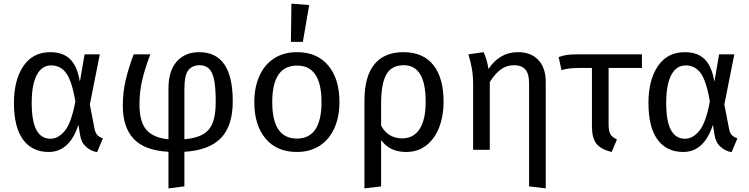

<svg xmlns="http://www.w3.org/2000/svg" viewBox="-20 -827 4136 1060"><path d="M421 -376 447 -527H531L476 -250L502 -116Q506 -95 516 -83Q526 -71 548 -63L516 13Q481 7 454.5 -17Q428 -41 422 -82L413 -138Q364 12 249 12Q157 12 107 -56.5Q57 -125 57 -259Q57 -385 109 -462Q161 -539 258 -539Q326 -539 366 -501.5Q406 -464 421 -376ZM155 -259Q155 -158 181 -109.5Q207 -61 259 -61Q302 -61 338 -105Q374 -149 396 -267Q377 -380 345.5 -423Q314 -466 263 -466Q211 -466 183 -413Q155 -360 155 -259Z M998 11V202L910 213V11Q779 4 718.5 -60Q658 -124 658 -243Q658 -318 674 -385.5Q690 -453 718 -527H810Q783 -458 766.5 -391Q750 -324 750 -250Q750 -154 788.5 -110Q827 -66 910 -58V-338Q910 -435 955.5 -487Q1001 -539 1080 -539Q1265 -539 1265 -268Q1265 -132 1199.5 -64.5Q1134 3 998 11ZM1171 -266Q1171 -343 1162 -386.5Q1153 -430 1133.5 -448.5Q1114 -467 1082 -467Q1042 -467 1020 -439.5Q998 -412 998 -334V-58Q1064 -64 1101.5 -86Q1139 -108 1155 -151Q1171 -194 1171 -266Z M1854 -264Q1854 -182 1826 -119.5Q1798 -57 1745 -22.5Q1692 12 1619 12Q1508 12 1446 -62Q1384 -136 1384 -263Q1384 -345 1412 -407.5Q1440 -470 1493 -504.5Q1546 -539 1620 -539Q1731 -539 1792.5 -465Q1854 -391 1854 -264ZM1483 -263Q1483 -62 1619 -62Q1755 -62 1755 -264Q1755 -465 1620 -465Q1483 -465 1483 -263ZM1687 -799 1652 -596H1586L1589 -807Z M2429 -264Q2429 -188 2405 -125Q2381 -62 2334.5 -25Q2288 12 2222 12Q2131 12 2084 -54V202L1992 213V-271Q1992 -404 2046.5 -471.5Q2101 -539 2207 -539Q2316 -539 2372.5 -468Q2429 -397 2429 -264ZM2330 -264Q2330 -368 2299.5 -417.5Q2269 -467 2209 -467Q2141 -467 2112.5 -415Q2084 -363 2084 -256V-133Q2103 -98 2133 -80.5Q2163 -63 2200 -63Q2263 -63 2296.5 -114.5Q2330 -166 2330 -264Z M2993 -374V213L2901 202V-365Q2901 -421 2880 -444Q2859 -467 2818 -467Q2776 -467 2744 -443Q2712 -419 2684 -374V0H2592V-357Q2592 -410 2585 -449Q2578 -488 2566 -527L2650 -539Q2668 -501 2677 -446Q2705 -490 2746.5 -514.5Q2788 -539 2840 -539Q2912 -539 2952.5 -495.5Q2993 -452 2993 -374Z M3340 -452V-141Q3340 -103 3350 -86Q3360 -69 3386 -57L3357 12Q3296 -3 3272 -34.5Q3248 -66 3248 -129V-452H3179Q3140 -451 3122.5 -449Q3105 -447 3080 -440L3064 -512Q3090 -521 3111.5 -524Q3133 -527 3171 -527H3524V-452Z M3924 -376 3950 -527H4034L3979 -250L4005 -116Q4009 -95 4019 -83Q4029 -71 4051 -63L4019 13Q3984 7 3957.5 -17Q3931 -41 3925 -82L3916 -138Q3867 12 3752 12Q3660 12 3610 -56.5Q3560 -125 3560 -259Q3560 -385 3612 -462Q3664 -539 3761 -539Q3829 -539 3869 -501.5Q3909 -464 3924 -376ZM3658 -259Q3658 -158 3684 -109.5Q3710 -61 3762 -61Q3805 -61 3841 -105Q3877 -149 3899 -267Q3880 -380 3848.5 -423Q3817 -466 3766 -466Q3714 -466 3686 -413Q3658 -360 3658 -259Z"/></svg>

Font: Fira Sans
Style: Regular
Weight: 400
Designer: bBox Type GmbH & Carrois Corporate GbR & Edenspiekermann AG
Foundry: bBox Type GmbH & Carrois Corporate GbR & Edenspiekermann AG
Version: Version 4.301